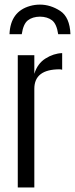

<svg xmlns="http://www.w3.org/2000/svg" viewBox="-20 -829 332 849"><path d="M156.7 -808.6Q203.1 -808.6 246.1 -780.8Q288.6 -752.9 291.5 -677.7H237.3Q230.5 -723.6 210 -739.3Q189.5 -754.9 156.7 -755.4Q124 -754.9 103.5 -739.3Q83 -723.6 76.2 -677.7H22Q25.9 -778.3 113.3 -802.7Q134.3 -808.6 156.7 -808.6ZM58.6 0V-585H131.8V-502.4Q145.5 -547.9 181.2 -570.3Q216.8 -592.8 254.9 -594.2V-520.5Q249.5 -522.5 243.7 -522.5Q131.8 -522.5 131.8 -436.5V0Z"/></svg>

Font: Oswald-Light
Style: Light
Weight: 300
Designer: vernon adams
Foundry: vernon adams
Version: Version ; ttfautohint (v0.92.18-e454-dirty) -l 8 -r 50 -G 20